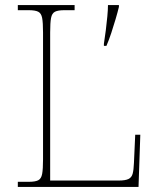

<svg xmlns="http://www.w3.org/2000/svg" viewBox="-20 -734 623 754"><path d="M50 0V-20H93Q118 -20 130 -26Q142 -32 145.5 -51Q149 -70 149 -108V-606Q149 -645 145.5 -663.5Q142 -682 130 -688Q118 -694 93 -694H50V-714H273V-694H233Q208 -694 196 -688Q184 -682 180.5 -663.5Q177 -645 177 -606V-25H446Q472 -25 484.5 -31Q497 -37 501 -52Q505 -67 506 -94L511 -205H531L524 0ZM388 -562Q392 -587 395.5 -615Q399 -643 401.5 -669.5Q404 -696 404 -714H447V-707Q442 -686 434 -659Q426 -632 417 -604.5Q408 -577 398 -554H388Z"/></svg>

Font: Noto Serif Hebrew Thin
Style: Regular
Weight: 250
Version: Version 2.003